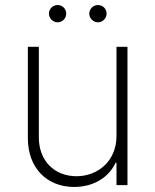

<svg xmlns="http://www.w3.org/2000/svg" viewBox="-20 -730 612 757"><path d="M439.3 -193.5C439.3 -96.2 366.8 -35.2 281.6 -35.2C194.2 -35.2 133.2 -96.6 133.2 -187.5V-545.5H89.8V-185.7C89.8 -66.4 165.8 7.1 272.7 7.1C350.5 7.1 410.2 -32.3 435.7 -88.4H439.3V0H482.6V-545.5H439.3ZM207 -642C226.2 -642 241.1 -658 241.1 -676.1C241.1 -695.3 226.2 -710.2 207 -710.2C188.9 -710.2 172.9 -695.3 172.9 -676.1C172.9 -658 188.9 -642 207 -642ZM366.1 -642C385.3 -642 400.2 -658 400.2 -676.1C400.2 -695.3 385.3 -710.2 366.1 -710.2C348 -710.2 332 -695.3 332 -676.1C332 -658 348 -642 366.1 -642Z"/></svg>

Font: Karasuma Gothic
Style: Thin
Weight: 200
Designer: Rasmus Andersson / Ryoko Ishizuka
Foundry: rsms
Version: Version 1.00